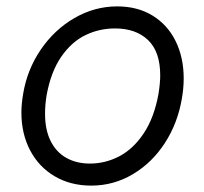

<svg xmlns="http://www.w3.org/2000/svg" viewBox="-20 -577 640 601"><path d="M47 -224.5Q47 -251.5 52.5 -283.5Q65 -359 107.5 -421.5Q150 -484 213 -520.5Q276 -557 347 -557Q410.5 -557 457.5 -528.2Q504.5 -499.5 529.8 -448.2Q555 -397 555 -331.5Q555 -300 549 -267Q536 -191 496 -129.2Q456 -67.5 396 -31.8Q336 4 265.5 4Q201 4 151.2 -25.2Q101.5 -54.5 74.2 -106.5Q47 -158.5 47 -224.5ZM476 -282.5Q481.5 -316.5 481.5 -341Q481.5 -415.5 443.2 -451.8Q405 -488 340 -488Q291 -488 247.8 -467.2Q204.5 -446.5 172 -399.8Q139.5 -353 126 -279.5Q121 -249.5 121 -221Q121 -170 138.8 -135Q156.5 -100 188.2 -82.5Q220 -65 261.5 -65Q310 -65 353.8 -88Q397.5 -111 430 -159.8Q462.5 -208.5 476 -282.5Z"/></svg>

Font: JuliaMono
Style: Italic
Weight: 400
Italic angle: -9°
Monospace: yes
Designer: cormullion
Foundry: corm
Version: Version 0.057; ttfautohint (v1.8.4)